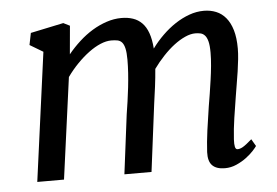

<svg xmlns="http://www.w3.org/2000/svg" viewBox="-45 -629 1010 699"><g transform="rotate(-5 460.0 -279.0)"><path d="M128.4 -470.2 80.1 -499 88.9 -542.5 209.5 -567.9 232.9 -556.2 223.6 -452.6Q243.2 -476.6 266.4 -497.8Q289.6 -519 314.9 -534.4Q340.3 -549.8 367.4 -558.8Q394.5 -567.9 421.9 -567.9Q445.3 -567.9 464.1 -561.5Q482.9 -555.2 496.8 -541Q510.7 -526.9 519 -503.7Q527.3 -480.5 529.8 -446.8Q548.3 -472.2 570.8 -494.1Q593.3 -516.1 618.2 -532.5Q643.1 -548.8 669.4 -558.3Q695.8 -567.9 723.1 -567.9Q747.1 -567.9 767.6 -559.6Q788.1 -551.3 803 -533.4Q817.9 -515.6 826.2 -487.8Q834.5 -460 834.5 -420.4Q834.5 -402.8 832.3 -381.6Q830.1 -360.4 826.7 -337.6Q823.2 -314.9 819.3 -291.7Q815.4 -268.6 812 -247.1Q805.7 -208.5 799.8 -169.2Q793.9 -129.9 791.5 -91.8Q790.5 -74.2 792.7 -64.7Q794.9 -55.2 801.8 -55.2Q805.7 -55.2 810.3 -56.4Q814.9 -57.6 821 -61Q827.1 -64.5 835.2 -70.8Q843.3 -77.1 854.5 -86.9L869.6 -61Q866.2 -55.7 855.5 -43.9Q844.7 -32.2 828.9 -20.3Q813 -8.3 792.7 0.7Q772.5 9.8 750 9.8Q719.2 9.8 704.1 -5.4Q689 -20.5 690.4 -54.2Q692.4 -90.3 698.2 -133.3Q704.1 -176.3 710.9 -219.7Q714.4 -240.2 718.3 -264.6Q722.2 -289.1 725.8 -314.7Q729.5 -340.3 731.9 -365.7Q734.4 -391.1 734.4 -414.1Q734.4 -440.4 730.5 -455.3Q726.6 -470.2 719.7 -477.5Q712.9 -484.9 703.9 -486.8Q694.8 -488.8 685.1 -488.8Q667.5 -488.8 647.5 -479.7Q627.4 -470.7 606.9 -455.1Q586.4 -439.5 566.4 -418.2Q546.4 -397 528.8 -372.6Q526.4 -341.8 522.2 -308.8Q518.1 -275.9 513.7 -246.6L482.4 0H383.3L410.6 -216.3Q414.1 -237.8 417.7 -262.9Q421.4 -288.1 424.3 -314Q427.2 -339.8 429 -365.7Q430.7 -391.6 430.7 -414.6Q430.7 -440.9 427.2 -455.8Q423.8 -470.7 417.2 -478.3Q410.6 -485.8 400.6 -487.8Q390.6 -489.7 377.9 -489.7Q359.4 -489.7 338.1 -480.7Q316.9 -471.7 295.2 -455.6Q273.4 -439.5 252.2 -417.7Q231 -396 212.9 -370.6L162.6 0H64.9Z"/></g></svg>

Font: Merriweather
Style: Italic
Weight: 400
Italic angle: -7°
Designer: Eben Sorkin ( eben@eyebytes.com )
Foundry: Eben Sorkin ( eben@eyebytes.com )
Version: Version 1.005; ttfautohint (v0.97) -l 13 -r 13 -G 200 -x 24 